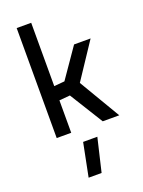

<svg xmlns="http://www.w3.org/2000/svg" viewBox="-182 -794 869 1168"><g transform="rotate(-20 252.0 -209.5)"><path d="M175 0H81V-712H175V-302L243 -308L375 -499H482L328 -267L486 0H379L245 -216L175 -210ZM181 293 224 77H316L265 293Z"/></g></svg>

Font: TitilliumText22L Lt
Style: Medium
Weight: 500
Designer: Campivisivi
Foundry: Campivisivi
Version: 1.000